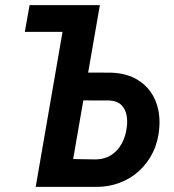

<svg xmlns="http://www.w3.org/2000/svg" viewBox="-20 -731 682 751"><path d="M77.1 -606.4 95.7 -710.9H289.1L270 -606.4ZM284.7 -447.3 414.6 -446.8Q477.5 -444.8 521.5 -416.7Q565.4 -388.7 586.7 -340.3Q607.9 -292 603 -230.5Q599.1 -178.7 578.6 -136.2Q558.1 -93.8 524.7 -63Q491.2 -32.2 446.8 -15.6Q402.3 1 351.1 0H119.6L242.7 -710.9H370.6L266.1 -108.9L356.4 -107.4Q392.1 -108.9 417 -125.7Q441.9 -142.6 456.8 -170.7Q471.7 -198.7 475.6 -231Q479.5 -256.8 474.9 -280.8Q470.2 -304.7 454.6 -320.3Q439 -335.9 409.2 -337.9L265.6 -338.4Z"/></svg>

Font: Roboto Condensed SemiBold
Style: Italic
Weight: 600
Italic angle: -12°
Designer: Christian Robertson
Foundry: Google
Version: Version 3.008; 2023